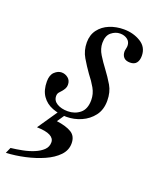

<svg xmlns="http://www.w3.org/2000/svg" viewBox="-192 -517 688 842"><g transform="rotate(20 152.0 -96.0)"><path d="M133 8Q98 8 67 -4Q36 -16 18 -42Q0 -68 0 -109Q0 -139 15.5 -153.5Q31 -168 48 -168Q65 -168 78.5 -157Q92 -146 92 -126Q92 -116 87.5 -108Q83 -100 78 -94Q71 -87 65.5 -80Q60 -73 60 -63Q60 -41 80 -29Q100 -17 130 -17Q163 -17 187 -36.5Q211 -56 211 -98Q211 -127 196.5 -152.5Q182 -178 162 -203Q142 -231 124 -261.5Q106 -292 106 -330Q106 -365 124.5 -389.5Q143 -414 173.5 -426.5Q204 -439 240 -439Q284 -439 318.5 -418Q353 -397 353 -356Q353 -335 343.5 -323Q334 -311 314 -311Q294 -311 284.5 -321.5Q275 -332 275 -349Q275 -351 275.5 -354.5Q276 -358 277 -362Q278 -366 278.5 -370Q279 -374 279 -376Q279 -395 265 -405.5Q251 -416 231 -416Q209 -416 190 -400.5Q171 -385 171 -351Q171 -324 187 -298Q203 -272 222 -247Q243 -219 260.5 -189.5Q278 -160 278 -119Q278 -77 256.5 -49Q235 -21 202 -6.5Q169 8 133 8ZM-62 247 -50 220Q-24 217 4 211.5Q32 206 56 196Q80 186 95 171.5Q110 157 110 136Q110 117 90 106.5Q70 96 28 95L93 0H128L101 40Q146 46 170.5 61Q195 76 195 110Q195 142 171.5 166.5Q148 191 109.5 208Q71 225 26 235Q-19 245 -62 247Z"/></g></svg>

Font: Ibarra Real Nova Medium
Style: Italic
Weight: 500
Italic angle: -22°
Designer: Jose Maria Ribagorda & Octavio Pardo
Foundry: Octavio Pardo
Version: Version 2.000